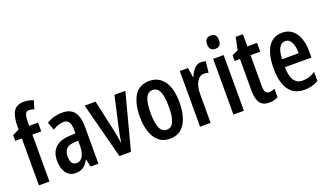

<svg xmlns="http://www.w3.org/2000/svg" viewBox="-72 -1254 2993 1754"><g transform="rotate(-20 1424.0 -377.5)"><path d="M261.7 -456.1H175.3V0H72.8V-456.1H8.3V-511.2L72.8 -543V-569.3Q72.8 -667 101.6 -716.1Q130.4 -765.1 203.6 -765.1Q228.5 -765.1 249.3 -760.5Q270 -755.9 295.4 -746.6L271.5 -667Q257.8 -671.4 245.6 -674.3Q233.4 -677.2 221.7 -677.2Q195.8 -677.2 185.8 -654.5Q175.8 -631.8 175.3 -575.2V-541.5H261.7Z M501 -551.8Q578.1 -551.8 614.7 -503.4Q651.4 -455.1 651.4 -361.8V0H575.2L559.1 -74.7H556.6Q534.7 -33.2 504.6 -11.7Q474.6 9.8 428.7 9.8Q385.3 9.8 357.9 -13.4Q330.6 -36.6 317.9 -74Q305.2 -111.3 305.2 -154.3Q305.2 -236.8 351.8 -280.8Q398.4 -324.7 484.4 -328.6L548.8 -332V-361.3Q548.8 -416 533 -441.9Q517.1 -467.8 481.9 -467.8Q435.5 -467.8 375.5 -432.6L345.7 -509.3Q413.6 -551.8 501 -551.8ZM549.3 -260.7 506.3 -258.3Q409.2 -252.4 409.2 -158.2Q409.2 -72.8 467.8 -72.8Q504.9 -72.8 527.1 -109.1Q549.3 -145.5 549.3 -208.5Z M855.5 0 714.4 -541.5H820.8L888.7 -234.4Q901.4 -177.2 909.7 -113.3H913.6Q915 -133.8 919.9 -161.1Q924.8 -188.5 932.1 -221.2L1004.4 -541.5H1110.4L967.8 0Z M1539.1 -272Q1539.1 -191.4 1519 -127.7Q1499 -64 1456.3 -27.1Q1413.6 9.8 1345.2 9.8Q1280.3 9.8 1237.5 -26.9Q1194.8 -63.5 1174.1 -127Q1153.3 -190.4 1153.3 -272Q1153.3 -399.9 1199.5 -475.8Q1245.6 -551.8 1346.7 -551.8Q1436.5 -551.8 1487.8 -480Q1539.1 -408.2 1539.1 -272ZM1257.3 -271Q1257.3 -175.8 1278.6 -127Q1299.8 -78.1 1346.7 -78.1Q1392.6 -78.1 1413.3 -126.2Q1434.1 -174.3 1434.1 -272Q1434.1 -367.2 1413.3 -415.3Q1392.6 -463.4 1346.2 -463.4Q1299.3 -463.4 1278.3 -415.5Q1257.3 -367.7 1257.3 -271Z M1847.7 -551.3Q1869.6 -551.3 1893.1 -543.9L1881.3 -436Q1863.8 -442.9 1838.4 -442.9Q1793.5 -442.9 1767.6 -396.5Q1741.7 -350.1 1742.2 -279.3V0H1639.6V-541.5H1718.8L1733.4 -449.2H1738.8Q1754.9 -491.2 1782.2 -521.2Q1809.6 -551.3 1847.7 -551.3Z M2015.6 -750Q2072.8 -750 2072.8 -684.6Q2072.8 -620.6 2015.6 -620.6Q1957 -620.6 1957 -684.6Q1957 -750 2015.6 -750ZM2065.9 -541.5V0H1963.9V-541.5Z M2342.8 -80.6Q2368.7 -80.6 2397 -93.3V-10.3Q2378.9 -1 2357.2 4.4Q2335.4 9.8 2310.5 9.8Q2249 9.8 2221.4 -29.1Q2193.8 -67.9 2193.8 -147V-456.1H2142.1V-511.7L2200.7 -538.6L2226.1 -660.2H2296.4V-541.5H2390.6V-456.1H2296.4V-153.8Q2296.4 -116.7 2306.4 -98.6Q2316.4 -80.6 2342.8 -80.6Z M2636.2 -550.8Q2694.3 -550.8 2733.2 -519.5Q2772 -488.3 2791.7 -433.8Q2811.5 -379.4 2811.5 -308.6V-245.6H2553.7Q2555.2 -75.2 2666.5 -75.2Q2697.8 -75.2 2727.3 -84Q2756.8 -92.8 2789.6 -113.8V-25.9Q2730 9.8 2653.3 9.8Q2582 9.8 2537.6 -25.1Q2493.2 -60.1 2472.9 -122.6Q2452.6 -185.1 2452.6 -267.6Q2452.6 -403.8 2498.8 -477.3Q2544.9 -550.8 2636.2 -550.8ZM2637.7 -468.8Q2600.1 -468.8 2578.6 -433.6Q2557.1 -398.4 2554.7 -322.8H2716.3Q2716.3 -385.7 2696.8 -427.2Q2677.2 -468.8 2637.7 -468.8Z"/></g></svg>

Font: Open Sans Condensed SemiBold
Style: Regular
Weight: 600
Width: 3
Designer: Monotype Design Team
Foundry: Monotype Imaging Inc.
Version: Version 3.000; ttfautohint (v1.8.4)